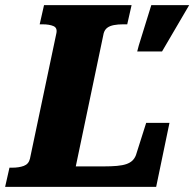

<svg xmlns="http://www.w3.org/2000/svg" viewBox="-52 -730 759 750"><path d="M462 -710 445 -635H428Q409 -635 393 -632Q377 -629 367 -621.5Q357 -614 353 -600L244 -80H353Q383 -80 405 -82Q427 -84 441.5 -89Q456 -94 465 -102.5Q474 -111 479 -124L519 -250H610L558 0H-32L-15 -75H-4Q22 -75 41 -82Q60 -89 65 -110L168 -599Q173 -621 157 -628Q141 -635 114 -635H103L120 -710ZM581 -529 687 -710H539L490 -552L484 -529Z"/></svg>

Font: Roboto Serif
Style: Bold Italic
Weight: 700
Italic angle: -10°
Designer: Greg Gazdowicz
Foundry: Commercial Type
Version: Version 1.008